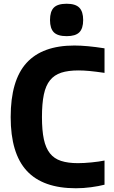

<svg xmlns="http://www.w3.org/2000/svg" viewBox="-20 -994 610 1025"><path d="M336 -801Q288 -801 267.5 -821.5Q247 -842 247 -887Q247 -933 267.5 -953.5Q288 -974 336 -974Q383 -974 403.5 -953Q424 -932 424 -887Q424 -842 403.5 -821.5Q383 -801 336 -801ZM385 11Q209 11 123 -82Q37 -175 37 -369Q37 -565 121.5 -658Q206 -751 377 -751Q443 -751 538 -736V-605Q490 -612 458 -615Q426 -618 399 -618Q344 -618 307 -606Q270 -594 247 -565.5Q224 -537 214 -489Q204 -441 204 -369Q204 -298 214 -251Q224 -204 246.5 -175.5Q269 -147 306 -135Q343 -123 396 -123Q411 -123 430 -124Q449 -125 468.5 -127Q488 -129 506 -131.5Q524 -134 538 -137V-8Q507 0 466 5.5Q425 11 385 11Z"/></svg>

Font: Encode Sans Narrow
Style: Bold
Weight: 700
Designer: Pablo Impallari, Andres Torresi
Foundry: Pablo Impallari, Andres Torresi
Version: Version 1.000; ttfautohint (v1.00) -l 8 -r 50 -G 200 -x 14 -